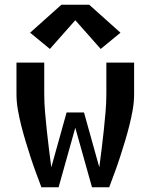

<svg xmlns="http://www.w3.org/2000/svg" viewBox="-20 -796 640 816"><path d="M156 0Q144 -32 132 -64.5Q120 -97 109.5 -129.5Q99 -162 89 -195Q79 -228 70.5 -261.5Q62 -295 56 -329Q50 -363 50 -398V-530H168V-398Q168 -358 171.5 -319Q175 -280 179 -241Q183 -202 188 -163Q193 -124 198 -85L263 -318H337L402 -85Q407 -124 412 -163Q417 -202 421 -241Q425 -280 428.5 -319Q432 -358 432 -398V-530H550V-398Q550 -363 544 -329Q538 -295 529.5 -261.5Q521 -228 511 -195Q501 -162 490.5 -129.5Q480 -97 468 -64.5Q456 -32 444 0H371L300 -253L229 0ZM192 -588 108 -657 241 -776H359L492 -657L408 -588L300 -710Z"/></svg>

Font: Iosevka Curly Extended
Style: Bold
Weight: 700
Width: 7
Monospace: yes
Designer: Belleve Invis
Foundry: Belleve Invis
Version: Version 11.1.0; ttfautohint (v1.8.3)